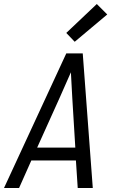

<svg xmlns="http://www.w3.org/2000/svg" viewBox="-29 -936 599 956"><path d="M-9 0 301 -670H383L433 0H358L349 -137H127L66 0ZM346 -201 331 -447Q329 -479 327.5 -511.5Q326 -544 324 -576Q310 -544 295.5 -511.5Q281 -479 267 -447L156 -201ZM343 -728 301 -772 453 -916 505 -864Z"/></svg>

Font: Lode
Style: Italic
Weight: 400
Italic angle: -11°
Monospace: yes
Designer: Belleve Invis
Foundry: Belleve Invis
Version: Version 29.2.0; ttfautohint (v1.8.3)